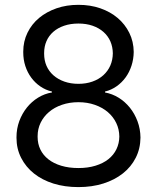

<svg xmlns="http://www.w3.org/2000/svg" viewBox="-20 -757 644 787"><path d="M301.5 9.9Q245.4 9.9 199 -4.6Q152.7 -19.2 119.3 -45.8Q85.9 -72.4 66.8 -109.7Q47.6 -147 47.6 -192.1V-194.6Q47.6 -229.4 59.1 -260.7Q70.7 -291.9 90.4 -316.4Q110.1 -340.9 136.4 -356.9Q162.6 -372.9 191.8 -377.8H192.8V-382.1H191.8Q166.5 -388.1 145.1 -402.9Q123.6 -417.6 108 -438.9Q92.3 -460.2 83.8 -486.5Q75.3 -512.8 75.3 -542.3V-545.5Q75.3 -587.4 92.7 -622.9Q110.1 -658.4 140.4 -683.6Q170.8 -708.8 211.8 -723Q252.8 -737.2 301.5 -737.2Q350.1 -737.2 391.2 -723Q432.2 -708.8 462.4 -683.2Q492.5 -657.7 510.1 -622.2Q527.7 -586.6 528.1 -544Q527.7 -514.6 519 -487.7Q510.3 -460.9 494.7 -439.5Q479 -418 457.6 -403.1Q436.1 -388.1 411.6 -382.1H410.5V-377.8H411.2Q440.3 -372.5 466.4 -356.4Q492.5 -340.2 512.3 -315.7Q532 -291.2 543.7 -259.8Q555.4 -228.3 555.8 -193.2Q555.4 -147.7 536.4 -110.3Q517.4 -72.8 483.7 -46.2Q449.9 -19.5 403.6 -4.8Q357.2 9.9 301.5 9.9ZM301.5 -413.4Q332.7 -413.4 358.8 -422.6Q384.9 -431.8 403.6 -448.7Q422.2 -465.6 432.2 -488.3Q442.1 -511 442.5 -538.4Q442.1 -565.3 432.4 -587.5Q422.6 -609.7 404.1 -626.1Q385.7 -642.4 359.6 -651.5Q333.5 -660.5 301.5 -660.5Q269.2 -660.5 243.1 -651.6Q217 -642.8 198.5 -626.6Q180 -610.4 170.5 -588.4Q160.9 -566.4 160.9 -539.8V-536.9Q160.9 -509.6 170.6 -487.2Q180.4 -464.8 199 -448.3Q217.7 -431.8 243.8 -422.6Q269.9 -413.4 301.5 -413.4ZM301.5 -68.2Q340.2 -68.2 371.4 -77.8Q402.7 -87.4 424.4 -104.6Q446 -121.8 457.4 -145.6Q468.8 -169.4 469.1 -197.4Q468.8 -227.3 456.5 -252.8Q444.2 -278.4 422.1 -297.4Q399.9 -316.4 369 -327.2Q338.1 -338.1 301.5 -338.1Q264.9 -338.1 233.8 -327.4Q202.8 -316.8 180.8 -297.9Q158.7 -279.1 146.5 -253.9Q134.2 -228.7 134.2 -198.9V-196Q134.2 -167.6 145.4 -144.4Q156.6 -121.1 178.3 -104Q199.9 -87 231.2 -77.6Q262.4 -68.2 301.5 -68.2Z"/></svg>

Font: Linik Sans
Style: Regular
Weight: 400
Designer: Rasmus Andersson (font), Marc Monis (original base), Kil Hyung-jin (Pretendard portions), Cristiano Sobral (main changes
Foundry: rsms
Version: Version 3.018;May 31, 2022;FontCreator 14.0.0.2814 64-bit; t